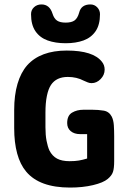

<svg xmlns="http://www.w3.org/2000/svg" viewBox="-20 -835 575 866"><path d="M373 -120Q353 -114 336 -111Q319 -108 294 -108Q259 -108 237.5 -119.5Q216 -131 203 -156Q195 -174 190 -200Q185 -226 185 -261V-327Q185 -371 191.5 -402.5Q198 -434 210 -452Q234 -488 286 -488Q326 -488 358 -471Q367 -467 375.5 -463.5Q384 -460 393 -460Q416 -460 434 -478.5Q452 -497 452 -521Q452 -541 440 -556Q401 -607 281 -607Q163 -607 103 -541Q74 -508 59 -457Q44 -406 44 -339V-257Q44 -192 57.5 -142.5Q71 -93 98 -61Q158 11 296 11Q353 11 399.5 0Q446 -11 466 -28Q484 -43 489.5 -59.5Q495 -76 495 -109V-221Q495 -246 493.5 -269.5Q492 -293 484 -309Q472 -332 447.5 -336Q423 -340 397 -340H356Q327 -340 305 -327Q283 -314 283 -280Q283 -257 299 -243.5Q315 -230 342 -230H373ZM337 -778Q330 -753 316.5 -743Q303 -733 276 -733Q251 -733 237.5 -742Q224 -751 217 -773Q204 -815 167 -815Q147 -815 133.5 -802.5Q120 -790 120 -771Q120 -723 140 -694Q160 -665 195 -652.5Q230 -640 276 -640Q322 -640 356.5 -652.5Q391 -665 411 -694Q431 -723 431 -771Q431 -789 418.5 -802Q406 -815 388 -815Q346 -815 337 -778Z"/></svg>

Font: Beiruti ExtraBold
Style: Regular
Weight: 800
Designer: Arlette Boutros
Foundry: Boutros
Version: Version 1.41